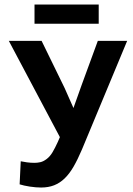

<svg xmlns="http://www.w3.org/2000/svg" viewBox="-20 -819 590 850"><path d="M342.8 -157.2Q323.7 -112.3 305.4 -80.8Q287.1 -49.3 266.1 -29.1Q245.1 -8.8 219.7 1.2Q194.3 11.2 162.1 11.2Q139.2 11.2 112.1 7.1Q85 2.9 66.9 -2.9L71.8 -105Q83 -102.5 99.4 -100.3Q115.7 -98.1 132.8 -98.1Q146 -98.1 158.9 -101.1Q171.9 -104 186.5 -115Q201.2 -126 212.4 -144.8Q223.6 -163.6 235.8 -190.4L245.1 -211.9L19 -638.2H164.1L266.1 -429.2L305.2 -340.8L340.8 -440.9L413.1 -638.2H543ZM132.8 -713.9V-798.8H417V-713.9ZM0 -638.2Z"/></svg>

Font: Code New Roman
Style: Bold
Weight: 700
Monospace: yes
Designer: Sam Radian
Foundry: Code New Roman
Version: Version 1.508 October 19, 2014